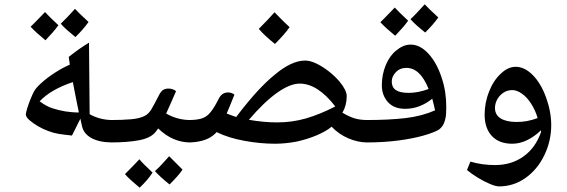

<svg xmlns="http://www.w3.org/2000/svg" viewBox="-20 -802 2629 891"><path d="M502 -141Q441 -141 404 -161.5Q367 -182 360 -219L353 -251L314 -173Q275 -177 251 -181Q227 -185 204 -194Q181 -202 157 -216Q133 -230 116.5 -244.5Q100 -259 100 -271Q100 -279 106.5 -300Q113 -321 122 -343Q131 -365 137 -376Q146 -394 171 -416Q198 -441 235.5 -465Q273 -489 304 -502L299 -538Q331 -563 350.5 -576.5Q370 -590 393 -604Q394 -521 394.5 -438Q395 -355 396 -272Q444 -245 502 -245Q510 -245 510 -237V-149Q510 -141 502 -141ZM346 -280Q340 -309 333 -344Q326 -379 318 -421Q216 -387 164 -332Q194 -309 223.5 -299.5Q253 -290 283 -285Q297 -283 313 -281.5Q329 -280 346 -280ZM330 -630Q309 -647 292 -662Q275 -677 262 -692Q276 -705 292.5 -722.5Q309 -740 328 -761Q336 -752 351.5 -737Q367 -722 391 -700Q366 -665 330 -630ZM191 -615Q169 -633 152 -648.5Q135 -664 122 -678Q138 -693 154.5 -710.5Q171 -728 189 -746Q206 -727 251 -685Q239 -668 224 -651Q209 -634 191 -615Z M494 -141Q486 -141 486 -149V-237Q486 -245 494 -245Q547 -245 588 -248.5Q629 -252 653 -265Q670 -274 682 -294Q694 -314 714 -353Q726 -378 736.5 -384.5Q747 -391 762 -391Q782 -391 797 -379Q784 -350 771 -319.5Q758 -289 751 -275Q804 -245 863 -245Q871 -245 871 -237V-149Q871 -141 863 -141Q781 -141 714 -206L703 -191Q681 -162 627 -151.5Q573 -141 494 -141ZM767 54Q724 20 699 -8Q728 -34 765 -77Q773 -69 827 -15Q818 -1 802.5 16.5Q787 34 767 54ZM628 69Q604 49 587 33.5Q570 18 560 6Q576 -10 592.5 -27Q609 -44 627 -63Q636 -50 688 -1Q677 16 662 33.5Q647 51 628 69Z M1256 -135Q1188 -135 1114 -148.5Q1040 -162 985 -189Q978 -180 968 -173Q948 -157 918 -149Q888 -141 854 -141Q846 -141 846 -149V-237Q846 -245 854 -245Q890 -245 912 -251Q934 -257 950 -273.5Q966 -290 983 -321Q987 -328 990.5 -335Q994 -342 998 -349Q1012 -373 1039 -373Q1054 -373 1068 -363Q1058 -338 1049 -316Q1040 -294 1032 -275Q1043 -271 1053.5 -267Q1064 -263 1076 -259Q1177 -393 1257 -457Q1334 -521 1396 -521Q1419 -521 1447.5 -507.5Q1476 -494 1505 -471.5Q1534 -449 1556 -423Q1589 -383 1589 -356Q1589 -313 1569 -279Q1601 -260 1626.5 -252.5Q1652 -245 1685 -245Q1694 -245 1694 -237V-149Q1694 -141 1685 -141Q1641 -141 1596.5 -160Q1552 -179 1519 -214Q1494 -193 1450.5 -174.5Q1407 -156 1357 -145Q1304 -135 1256 -135ZM1266 -234Q1336 -234 1400 -252.5Q1464 -271 1536 -308Q1454 -414 1371 -414Q1325 -414 1264.5 -370.5Q1204 -327 1135 -246Q1170 -240 1202.5 -237Q1235 -234 1266 -234ZM1256 -598Q1207 -637 1181 -668Q1204 -691 1222.5 -710.5Q1241 -730 1254 -745Q1267 -732 1284 -714.5Q1301 -697 1324 -676Q1301 -643 1256 -598Z M1678 -141Q1669 -141 1669 -153V-240Q1669 -245 1678 -245Q1787 -245 1862.5 -254Q1938 -263 1999 -290Q1996 -302 1993 -316Q1990 -330 1986 -344Q1959 -322 1927.5 -309.5Q1896 -297 1860 -297Q1808 -297 1780 -328.5Q1752 -360 1752 -406Q1752 -456 1770 -499.5Q1788 -543 1818 -567Q1833 -580 1850 -587.5Q1867 -595 1886 -595Q1930 -595 1969 -552Q2008 -509 2030 -440Q2051 -378 2051 -305Q2051 -294 2050 -274Q2049 -254 2041.5 -233.5Q2034 -213 2016 -200Q1994 -187 1945.5 -173Q1897 -159 1829 -150Q1761 -141 1678 -141ZM1877 -371Q1920 -371 1969 -389Q1930 -487 1866 -487Q1836 -487 1817 -467Q1798 -447 1798 -424Q1798 -397 1817 -384Q1836 -371 1877 -371ZM1953 -651Q1932 -668 1915 -683Q1898 -698 1885 -713Q1899 -726 1915.5 -743.5Q1932 -761 1951 -782Q1959 -773 1974.5 -758Q1990 -743 2014 -721Q1989 -686 1953 -651ZM1814 -636Q1792 -654 1775 -669.5Q1758 -685 1745 -699Q1761 -714 1777.5 -731.5Q1794 -749 1812 -767Q1829 -748 1874 -706Q1862 -689 1847 -672Q1832 -655 1814 -636Z M2296 63Q2281 63 2254.5 52Q2228 41 2199 23.5Q2170 6 2147 -13L2163 -52Q2217 -36 2277 -36Q2354 -36 2410 -76.5Q2466 -117 2491 -190L2490 -197Q2460 -168 2426 -151.5Q2392 -135 2357 -135Q2296 -135 2262.5 -171Q2229 -207 2229 -270Q2229 -325 2249.5 -377Q2270 -429 2304 -460Q2337 -492 2373 -492Q2414 -492 2452 -454Q2490 -416 2514 -350Q2538 -284 2538 -221Q2538 -147 2505.5 -80.5Q2473 -14 2417 25Q2362 63 2296 63ZM2378 -236Q2402 -236 2424.5 -240Q2447 -244 2475 -254Q2465 -289 2445 -320.5Q2425 -352 2401 -368Q2378 -384 2357 -384Q2333 -384 2313.5 -370Q2294 -356 2284 -334Q2277 -317 2277 -301Q2277 -269 2303.5 -252.5Q2330 -236 2378 -236Z"/></svg>

Font: Noto Naskh Arabic UI Semi
Style: Bold
Weight: 700
Designer: Monotype Design Team, David Williams, Mohamad Dakak and Nizar Qandah
Foundry: Monotype Imaging Inc.
Version: Version 2.014; ttfautohint (v1.8.4.7-5d5b)